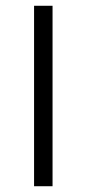

<svg xmlns="http://www.w3.org/2000/svg" viewBox="-20 -645 300 665"><path d="M98 0V-625H162V0Z"/></svg>

Font: Changa Light
Style: Regular
Weight: 300
Designer: Eduardo Rodriguez Tunni
Foundry: Eduardo Rodriguez Tunni
Version: Version 3.002; ttfautohint (v1.8.2)